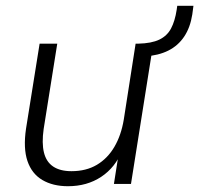

<svg xmlns="http://www.w3.org/2000/svg" viewBox="-20 -636 689 664"><path d="M215 8Q163 8 126.5 -13.5Q90 -35 75 -79Q60 -123 70 -191L117 -485H178L131 -190Q124 -141 132 -108.5Q140 -76 164 -60Q188 -44 227 -44Q278 -44 315 -66Q352 -88 375.5 -128Q399 -168 408 -222L449 -485H510L433 0H374L392 -115H402Q379 -57 330 -24.5Q281 8 215 8ZM481 -441 454 -462 458 -485Q504 -486 531 -499Q558 -512 571.5 -537.5Q585 -563 591 -602L593 -616H649L645 -586Q638 -541 617 -509.5Q596 -478 562 -461Q528 -444 481 -441Z"/></svg>

Font: Nunito Sans 12pt Light
Style: Italic
Weight: 300
Italic angle: -9°
Designer: Vernon Adams
Foundry: Vernon Adams
Version: Version 3.101;gftools[0.9.27]